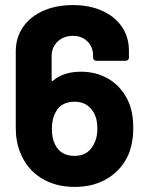

<svg xmlns="http://www.w3.org/2000/svg" viewBox="-20 -728 577 755"><path d="M504 -224Q504 -166 485 -120Q459 -61 404 -27Q349 7 274 7Q197 7 141 -28.5Q85 -64 60 -127Q42 -171 42 -225V-526Q42 -580 70.5 -621.5Q99 -663 150 -685.5Q201 -708 267 -708Q332 -708 382 -685.5Q432 -663 459.5 -622.5Q487 -582 487 -529V-501Q487 -496 483.5 -492.5Q480 -489 475 -489H358Q353 -489 349.5 -492.5Q346 -496 346 -501V-510Q346 -543 324 -565Q302 -587 267 -587Q230 -587 206.5 -564.5Q183 -542 183 -507V-413Q183 -410 185 -409.5Q187 -409 189 -411Q230 -446 298 -446Q358 -446 405.5 -418.5Q453 -391 480 -339Q504 -294 504 -224ZM363 -222Q363 -262 347 -288Q322 -328 274 -328Q220 -328 199 -287Q184 -261 184 -220Q184 -184 197 -159Q219 -115 273 -115Q325 -115 348 -159Q363 -185 363 -222Z"/></svg>

Font: UMi
Style: Bold
Weight: 700
Designer: Peter Middis
Foundry: We Are UMi
Version: Version 1.0